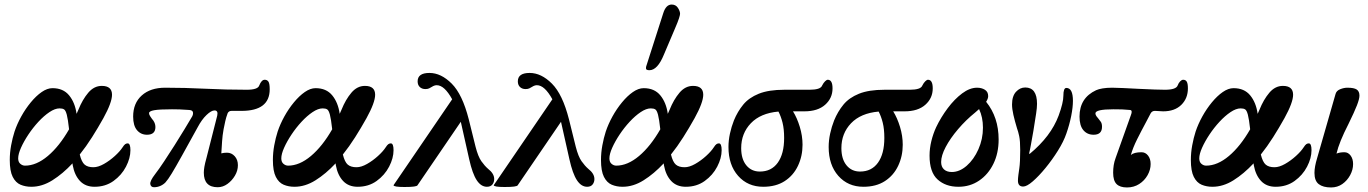

<svg xmlns="http://www.w3.org/2000/svg" viewBox="-20 -811 6022 845"><path d="M118 11Q92 11 70.5 2Q49 -7 36 -32.5Q23 -58 23 -107Q23 -139 29 -171.5Q35 -204 44 -232Q55 -265 73.5 -298.5Q92 -332 115.5 -360.5Q139 -389 163.5 -406Q188 -423 211 -423Q258 -423 284 -391.5Q310 -360 317 -310Q321 -319 325 -328Q343 -373 368.5 -403Q394 -433 428 -433Q473 -433 473 -394Q473 -360 435 -291Q411 -248 385 -207Q359 -166 331 -131Q339 -98 352.5 -86.5Q366 -75 391 -75Q412 -75 437.5 -89.5Q463 -104 485.5 -124.5Q508 -145 519 -162Q526 -173 531 -176.5Q536 -180 542 -180Q554 -180 554 -150Q554 -115 534.5 -77.5Q515 -40 479.5 -14.5Q444 11 396 11Q356 11 332 -14.5Q308 -40 300 -84Q300 -86 299 -92Q256 -46 210.5 -17.5Q165 11 118 11ZM60 -114Q60 -98 69.5 -90Q79 -82 90 -82Q140 -82 190.5 -124.5Q241 -167 284 -242Q279 -287 274 -306Q269 -325 262 -329.5Q255 -334 242 -334Q222 -334 197.5 -317.5Q173 -301 149 -275Q125 -249 105 -219Q85 -189 72.5 -161Q60 -133 60 -114Z M658 13Q644 13 641.5 -0.5Q639 -14 663 -45Q680 -67 702.5 -101Q725 -135 748.5 -172Q772 -209 792.5 -243Q813 -277 826 -299Q831 -309 829 -317.5Q827 -326 813 -327Q786 -329 770 -329.5Q754 -330 737 -330Q682 -330 659 -326Q636 -322 636 -313Q636 -307 640.5 -300Q645 -293 648 -289Q657 -279 660.5 -270Q664 -261 664 -252Q664 -218 627 -218Q600 -218 583 -238Q566 -258 566 -298Q566 -357 604 -391Q642 -425 707 -425Q793 -425 884 -420.5Q975 -416 1066 -416Q1115 -416 1121 -435Q1131 -460 1145 -460Q1156 -460 1161.5 -451.5Q1167 -443 1167 -418Q1167 -323 1043 -323H999Q987 -323 982 -313Q975 -294 971.5 -278Q968 -262 964 -242Q959 -214 957.5 -190Q956 -166 954 -136Q965 -139 979 -139Q999 -139 1013 -123.5Q1027 -108 1027 -84Q1027 -60 1014 -38Q1001 -16 981 -1.5Q961 13 938 13Q877 13 877 -51Q877 -62 879.5 -77Q882 -92 889 -117L936 -302Q941 -325 924 -325Q910 -325 889 -305Q868 -285 850 -251L782 -128Q752 -74 735.5 -47Q719 -20 708 -8Q698 2 685 7.5Q672 13 658 13Z M1276 11Q1250 11 1228.5 2Q1207 -7 1194 -32.5Q1181 -58 1181 -107Q1181 -139 1187 -171.5Q1193 -204 1202 -232Q1213 -265 1231.5 -298.5Q1250 -332 1273.5 -360.5Q1297 -389 1321.5 -406Q1346 -423 1369 -423Q1416 -423 1442 -391.5Q1468 -360 1475 -310Q1479 -319 1483 -328Q1501 -373 1526.5 -403Q1552 -433 1586 -433Q1631 -433 1631 -394Q1631 -360 1593 -291Q1569 -248 1543 -207Q1517 -166 1489 -131Q1497 -98 1510.5 -86.5Q1524 -75 1549 -75Q1570 -75 1595.5 -89.5Q1621 -104 1643.5 -124.5Q1666 -145 1677 -162Q1684 -173 1689 -176.5Q1694 -180 1700 -180Q1712 -180 1712 -150Q1712 -115 1692.5 -77.5Q1673 -40 1637.5 -14.5Q1602 11 1554 11Q1514 11 1490 -14.5Q1466 -40 1458 -84Q1458 -86 1457 -92Q1414 -46 1368.5 -17.5Q1323 11 1276 11ZM1218 -114Q1218 -98 1227.5 -90Q1237 -82 1248 -82Q1298 -82 1348.5 -124.5Q1399 -167 1442 -242Q1437 -287 1432 -306Q1427 -325 1420 -329.5Q1413 -334 1400 -334Q1380 -334 1355.5 -317.5Q1331 -301 1307 -275Q1283 -249 1263 -219Q1243 -189 1230.5 -161Q1218 -133 1218 -114Z M1760 12Q1712 12 1712 4L1970 -374Q1936 -436 1902 -436Q1892 -436 1881 -429Q1875 -425 1868.5 -422Q1862 -419 1852 -419Q1837 -419 1827.5 -428Q1818 -437 1818 -453Q1818 -490 1870 -490Q1921 -490 1968 -443Q2015 -396 2043 -286L2073 -165Q2084 -122 2098.5 -101.5Q2113 -81 2128 -68Q2155 -47 2155 -23Q2155 -9 2147 1Q2139 11 2123 11Q2097 11 2078 -18Q2059 -47 2045 -110L2008 -275L1817 5Q1815 8 1802 10Q1789 12 1760 12Z M2201 12Q2153 12 2153 4L2411 -374Q2377 -436 2343 -436Q2333 -436 2322 -429Q2316 -425 2309.5 -422Q2303 -419 2293 -419Q2278 -419 2268.5 -428Q2259 -437 2259 -453Q2259 -490 2311 -490Q2362 -490 2409 -443Q2456 -396 2484 -286L2514 -165Q2525 -122 2539.5 -101.5Q2554 -81 2569 -68Q2596 -47 2596 -23Q2596 -9 2588 1Q2580 11 2564 11Q2538 11 2519 -18Q2500 -47 2486 -110L2449 -275L2258 5Q2256 8 2243 10Q2230 12 2201 12Z M2720 11Q2694 11 2672.5 2Q2651 -7 2638 -32.5Q2625 -58 2625 -107Q2625 -139 2631 -171.5Q2637 -204 2646 -232Q2657 -265 2675.5 -298.5Q2694 -332 2717.5 -360.5Q2741 -389 2765.5 -406Q2790 -423 2813 -423Q2860 -423 2886 -391.5Q2912 -360 2919 -310Q2923 -319 2927 -328Q2945 -373 2970.5 -403Q2996 -433 3030 -433Q3075 -433 3075 -394Q3075 -360 3037 -291Q3013 -248 2987 -207Q2961 -166 2933 -131Q2941 -98 2954.5 -86.5Q2968 -75 2993 -75Q3014 -75 3039.5 -89.5Q3065 -104 3087.5 -124.5Q3110 -145 3121 -162Q3128 -173 3133 -176.5Q3138 -180 3144 -180Q3156 -180 3156 -150Q3156 -115 3136.5 -77.5Q3117 -40 3081.5 -14.5Q3046 11 2998 11Q2958 11 2934 -14.5Q2910 -40 2902 -84Q2902 -86 2901 -92Q2858 -46 2812.5 -17.5Q2767 11 2720 11ZM2662 -114Q2662 -98 2671.5 -90Q2681 -82 2692 -82Q2742 -82 2792.5 -124.5Q2843 -167 2886 -242Q2881 -287 2876 -306Q2871 -325 2864 -329.5Q2857 -334 2844 -334Q2824 -334 2799.5 -317.5Q2775 -301 2751 -275Q2727 -249 2707 -219Q2687 -189 2674.5 -161Q2662 -133 2662 -114ZM2838 -502Q2823 -502 2823 -510Q2823 -516 2824 -519L2899 -753Q2911 -791 2936 -791Q2954 -791 2963.5 -776.5Q2973 -762 2973 -750Q2973 -745 2968 -729.5Q2963 -714 2950 -684L2902 -571Q2874 -502 2838 -502Z M3339 11Q3271 11 3228.5 -37Q3186 -85 3186 -164Q3186 -193 3192.5 -223Q3199 -253 3210 -281Q3226 -320 3251 -350.5Q3276 -381 3319.5 -398.5Q3363 -416 3432 -416H3543Q3566 -416 3580.5 -420.5Q3595 -425 3599 -436Q3604 -446 3611 -453Q3618 -460 3623 -460Q3644 -460 3644 -422Q3644 -379 3611.5 -350Q3579 -321 3520 -321H3470Q3488 -292 3500 -252.5Q3512 -213 3512 -174Q3512 -124 3492 -81.5Q3472 -39 3433.5 -14Q3395 11 3339 11ZM3242 -159Q3242 -111 3264.5 -83.5Q3287 -56 3324 -56Q3375 -56 3403 -95Q3431 -134 3431 -204Q3431 -243 3424 -271Q3417 -299 3406 -320Q3327 -313 3284.5 -268.5Q3242 -224 3242 -159Z M3780 11Q3712 11 3669.5 -37Q3627 -85 3627 -164Q3627 -193 3633.5 -223Q3640 -253 3651 -281Q3667 -320 3692 -350.5Q3717 -381 3760.5 -398.5Q3804 -416 3873 -416H3984Q4007 -416 4021.5 -420.5Q4036 -425 4040 -436Q4045 -446 4052 -453Q4059 -460 4064 -460Q4085 -460 4085 -422Q4085 -379 4052.5 -350Q4020 -321 3961 -321H3911Q3929 -292 3941 -252.5Q3953 -213 3953 -174Q3953 -124 3933 -81.5Q3913 -39 3874.5 -14Q3836 11 3780 11ZM3683 -159Q3683 -111 3705.5 -83.5Q3728 -56 3765 -56Q3816 -56 3844 -95Q3872 -134 3872 -204Q3872 -243 3865 -271Q3858 -299 3847 -320Q3768 -313 3725.5 -268.5Q3683 -224 3683 -159Z M4198 11Q4142 11 4106.5 -21Q4071 -53 4071 -126Q4071 -158 4079 -190.5Q4087 -223 4100 -251Q4121 -295 4151 -335Q4181 -375 4214.5 -400Q4248 -425 4280 -425Q4300 -425 4314.5 -416Q4329 -407 4329 -388Q4329 -377 4320 -363Q4375 -295 4375 -197Q4375 -137 4352 -90Q4329 -43 4289 -16Q4249 11 4198 11ZM4122 -98Q4122 -77 4134.5 -65.5Q4147 -54 4169 -54Q4203 -54 4234.5 -81.5Q4266 -109 4286 -154Q4306 -199 4306 -249Q4306 -295 4289 -331Q4282 -324 4272 -316Q4231 -283 4196.5 -242.5Q4162 -202 4142 -164Q4122 -126 4122 -98Z M4483 10Q4460 10 4460 -16Q4460 -26 4462 -41.5Q4464 -57 4466 -70Q4468 -83 4469 -104Q4470 -125 4470 -150Q4470 -191 4465.5 -212Q4461 -233 4456 -246Q4446 -279 4440 -305.5Q4434 -332 4434 -351Q4434 -388 4451.5 -407Q4469 -426 4492 -426Q4544 -426 4544 -354Q4544 -337 4540 -311Q4536 -285 4528 -235Q4522 -201 4517 -173.5Q4512 -146 4509 -135L4512 -134Q4605 -211 4639 -302Q4660 -359 4660 -390Q4660 -424 4673 -424Q4702 -424 4702 -367Q4702 -339 4694.5 -301Q4687 -263 4673 -223Q4661 -188 4636 -148Q4611 -108 4581.5 -72Q4552 -36 4525.5 -13Q4499 10 4483 10Z M4940 14Q4909 14 4894 -1Q4879 -16 4879 -51Q4879 -68 4881.5 -84Q4884 -100 4890 -116L4957 -304Q4966 -326 4953 -327Q4933 -329 4918.5 -329.5Q4904 -330 4880 -330Q4801 -330 4801 -312Q4801 -306 4805.5 -299.5Q4810 -293 4814 -289Q4820 -282 4825 -274.5Q4830 -267 4830 -253Q4830 -218 4793 -218Q4765 -218 4748 -238Q4731 -258 4731 -298Q4731 -380 4804 -414Q4815 -419 4833 -422Q4851 -425 4875 -425Q4893 -425 4922.5 -423.5Q4952 -422 4992 -420Q5033 -418 5061.5 -417Q5090 -416 5107 -416Q5156 -416 5163 -435Q5167 -446 5174 -453Q5181 -460 5187 -460Q5198 -460 5203 -451.5Q5208 -443 5208 -422Q5208 -378 5179 -349.5Q5150 -321 5099 -321Q5089 -321 5081 -322Q5073 -323 5063 -323Q5050 -323 5044 -312L5023 -272Q5003 -235 4984.5 -198Q4966 -161 4957 -129Q4971 -141 5004 -141Q5021 -141 5032.5 -126.5Q5044 -112 5044 -89Q5044 -64 5030.5 -40Q5017 -16 4993.5 -1Q4970 14 4940 14Z M5316 11Q5290 11 5268.5 2Q5247 -7 5234 -32.5Q5221 -58 5221 -107Q5221 -139 5227 -171.5Q5233 -204 5242 -232Q5253 -265 5271.5 -298.5Q5290 -332 5313.5 -360.5Q5337 -389 5361.5 -406Q5386 -423 5409 -423Q5456 -423 5482 -391.5Q5508 -360 5515 -310Q5519 -319 5523 -328Q5541 -373 5566.5 -403Q5592 -433 5626 -433Q5671 -433 5671 -394Q5671 -360 5633 -291Q5609 -248 5583 -207Q5557 -166 5529 -131Q5537 -98 5550.5 -86.5Q5564 -75 5589 -75Q5610 -75 5635.5 -89.5Q5661 -104 5683.5 -124.5Q5706 -145 5717 -162Q5724 -173 5729 -176.5Q5734 -180 5740 -180Q5752 -180 5752 -150Q5752 -115 5732.5 -77.5Q5713 -40 5677.5 -14.5Q5642 11 5594 11Q5554 11 5530 -14.5Q5506 -40 5498 -84Q5498 -86 5497 -92Q5454 -46 5408.5 -17.5Q5363 11 5316 11ZM5258 -114Q5258 -98 5267.5 -90Q5277 -82 5288 -82Q5338 -82 5388.5 -124.5Q5439 -167 5482 -242Q5477 -287 5472 -306Q5467 -325 5460 -329.5Q5453 -334 5440 -334Q5420 -334 5395.5 -317.5Q5371 -301 5347 -275Q5323 -249 5303 -219Q5283 -189 5270.5 -161Q5258 -133 5258 -114Z M5838 14Q5803 14 5784 -0.5Q5765 -15 5765 -50Q5765 -77 5777 -116L5858 -398Q5862 -412 5878.5 -418.5Q5895 -425 5910 -425Q5939 -425 5951 -417Q5963 -409 5963 -390Q5963 -376 5952 -347.5Q5941 -319 5915 -266Q5894 -225 5881 -193Q5868 -161 5862 -135Q5876 -141 5897 -141Q5913 -141 5924 -126.5Q5935 -112 5935 -89Q5935 -64 5922 -40Q5909 -16 5887.5 -1Q5866 14 5838 14Z"/></svg>

Font: Junicode
Style: Bold Italic
Weight: 700
Italic angle: -11°
Designer: Peter S. Baker
Version: Version 2.100; ttfautohint (v1.8.4)